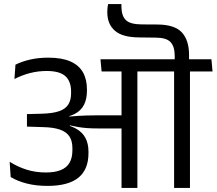

<svg xmlns="http://www.w3.org/2000/svg" viewBox="-20 -924 1065 944"><path d="M577 -890.5Q577 -891.5 577 -897.2Q577 -903 577 -904H512Q509.5 -894.5 508.5 -884.8Q507.5 -875 507.5 -864.5Q507.5 -805 545 -772.8Q582.5 -740.5 663.5 -740L744.5 -739Q798 -739 818.5 -717Q839 -695 839 -650V-619.5H909.5V-653.5Q909.5 -726.5 874 -764.8Q838.5 -803 754 -803.5L676.5 -804Q620 -804.5 598.8 -825.2Q577.5 -846 577 -890.5ZM766.5 -572.5 761.5 -632.5H474L479.5 -572.5ZM577.5 0H655.5V-595H577.5ZM27.5 -128.5 32.5 -53.5Q67 -33 112.2 -21.5Q157.5 -10 213.5 -10Q315.5 -10 365.2 -50.2Q415 -90.5 415 -171V-179Q415 -217.5 400 -246Q385 -274.5 352.2 -292.5Q319.5 -310.5 266 -318L265 -344.5Q315 -347 346.8 -363.5Q378.5 -380 393 -408.8Q407.5 -437.5 407.5 -477.5V-484.5Q407.5 -533.5 387.8 -568.5Q368 -603.5 326 -622Q284 -640.5 217.5 -640.5Q169 -640.5 128.5 -631.2Q88 -622 56 -606L51 -535.5Q89 -555 128.5 -565Q168 -575 209.5 -575Q274 -575 301.8 -549.2Q329.5 -523.5 329.5 -473.5V-465.5Q329.5 -431.5 315.5 -409.8Q301.5 -388 270.2 -377.2Q239 -366.5 186.5 -365L112.5 -363V-301.5L191 -299Q242 -298 274 -287Q306 -276 321 -253.8Q336 -231.5 336 -196V-185.5Q336 -147.5 321.5 -123.2Q307 -99 278 -87.5Q249 -76 206 -76Q154.5 -76 111 -89.8Q67.5 -103.5 27.5 -128.5ZM260 -351V-311L322 -298.5L324 -307.5Q346 -302.5 365.8 -299.2Q385.5 -296 408.2 -294.2Q431 -292.5 461.5 -292.5H606V-357H460Q429 -357 406.5 -356.2Q384 -355.5 364 -354.2Q344 -353 321 -351L320 -358ZM914 0V-593.5H836V0ZM1025 -572.5 1019.5 -632.5H724L730.5 -572.5Z"/></svg>

Font: Anek Devanagari
Style: Regular
Weight: 400
Designer: Kailash Malviya (Devanagari) & Yesha Goshar (Latin)
Foundry: Ek Type
Version: Version 1.003